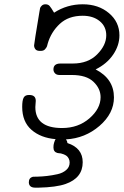

<svg xmlns="http://www.w3.org/2000/svg" viewBox="-20 -639 574 891"><path d="M83 -143.1Q83 -172.9 89.6 -185.5Q96.2 -198.2 113.8 -198.2H116.2Q146 -198.2 146 -170.9Q146 -167 145 -157Q144 -147 144 -142.1Q144 -44.9 268.1 -44.9Q343.3 -44.9 395 -89.8Q446.8 -134.8 446.8 -188Q446.8 -228 413.8 -259.5Q380.9 -291 313 -291H255.9Q242.7 -291 235.4 -298.6Q228 -306.2 228 -316.9Q228 -343.8 259.8 -344.2H317.9Q388.7 -344.2 430.9 -386.7Q473.1 -429.2 473.1 -475.1Q473.1 -516.1 442.6 -541Q412.1 -565.9 363.8 -565.9Q297.9 -565.9 257.3 -528.1Q216.8 -490.2 201.2 -436L199.2 -428.2Q197.3 -421.4 195.6 -419.2Q193.8 -417 190.4 -412.1Q187 -407.2 181.4 -405Q175.8 -402.8 168.9 -402.8H165Q149.9 -402.8 144 -410.9Q138.2 -418.9 138.2 -428.2Q138.2 -436 163.1 -585Q165 -596.2 166 -601.1Q167 -606 173.6 -612.5Q180.2 -619.1 190.9 -619.1Q203.1 -619.1 210 -611.6Q216.8 -604 231 -580.1Q291 -619.1 364 -619.1Q437 -619.1 485.6 -578.1Q534.2 -537.1 534.2 -475.1Q534.2 -428.2 505.1 -385.5Q476.1 -342.8 423.8 -316.9Q508.8 -272.9 508.8 -187Q508.8 -112.8 441.9 -54.9Q375 2.9 286.1 7.8L291 16.1L293 24.9Q363.8 47.9 363.8 113.8Q363.8 187 284.2 214.8Q241.2 230 158.2 231.9H144Q114.3 231.9 113.8 207Q113.8 186 132.8 181.2Q134.8 181.2 155.3 180.7Q175.8 180.2 199 177.5Q222.2 174.8 246.6 169.4Q271 164.1 287.1 150.1Q303.2 136.2 303.2 115.2Q303.2 105.5 299.1 97.2Q294.9 88.9 289.1 84.5Q283.2 80.1 275.6 77.1Q268.1 74.2 262.5 73Q256.8 71.8 252 71.8L246.1 70.8Q228 65.9 228 44.9Q228 32.7 231 23.4Q233.9 14.2 235.8 9.8L238.8 6.8Q168.9 1 126 -36.6Q83 -74.2 83 -143.1Z"/></svg>

Font: CMU Typewriter Text
Style: LightOblique
Weight: 200
Italic angle: -9.46001°
Version: Version 0.7.0